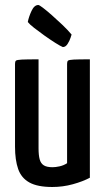

<svg xmlns="http://www.w3.org/2000/svg" viewBox="-20 -737 419 767"><path d="M189 10Q130 10 97.5 -8Q65 -26 52.5 -62Q40 -98 40 -151V-482Q40 -491 43.5 -494.5Q47 -498 67 -499Q87 -500 134 -500V-144Q134 -117 138.5 -100.5Q143 -84 155 -76.5Q167 -69 190 -69Q202 -69 218 -72.5Q234 -76 248 -85V-482Q248 -491 251.5 -494.5Q255 -498 274 -499Q293 -500 339 -500V-27Q311 -12 271 -1Q231 10 189 10ZM231 -549Q221 -553 200.5 -566Q180 -579 157.5 -595Q135 -611 116.5 -625.5Q98 -640 91 -649Q95 -670 106 -693.5Q117 -717 133 -717Q137 -717 151.5 -706Q166 -695 187 -676.5Q208 -658 229 -638Q250 -618 266 -599Q266 -599 262 -586.5Q258 -574 250 -561.5Q242 -549 231 -549Z"/></svg>

Font: Yanone Kaffeesatz Medium
Style: Regular
Weight: 500
Designer: Yanone (Cyrillic: Daniel Pouzeot, Huerta Tipografica, and Cyreal)
Foundry: Yanone
Version: Version 2.003